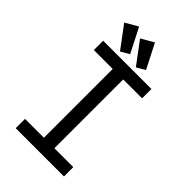

<svg xmlns="http://www.w3.org/2000/svg" viewBox="-276 -1040 1137 1137"><g transform="rotate(45 293.0 -471.0)"><path d="M314.9 -942.4 393.1 -789.1 339.4 -757.8 235.8 -896.5ZM182.1 -942.4 260.3 -789.1 206.5 -757.8 103 -896.5ZM90.8 0V-78.1H249V-654.3H90.8V-732.4H495.1V-654.3H336.9V-78.1H495.1V0Z"/></g></svg>

Font: Consola Mono
Style: Book
Weight: 400
Monospace: yes
Designer: Wojciech Kalinowski "wmk69" (wmk69@o2.pl)
Foundry: Wojciech Kalinowski "wmk69" (wmk69@o2.pl)
Version: Version 2.1.0